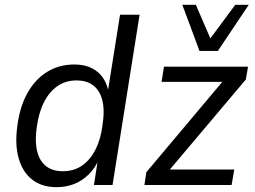

<svg xmlns="http://www.w3.org/2000/svg" viewBox="-20 -766 1056 795"><path d="M214 9Q153 9 113 -22.5Q73 -54 57 -111.5Q41 -169 52 -246Q62 -324 93.5 -380.5Q125 -437 174.5 -468Q224 -499 288 -499Q346 -499 383 -469Q420 -439 430 -383L426 -384L477 -705H558L446 0H369L386 -109H391Q374 -70 347 -43.5Q320 -17 286.5 -4Q253 9 214 9ZM240 -57Q286 -57 320 -80.5Q354 -104 376 -148Q398 -192 405 -252Q418 -339 389.5 -386Q361 -433 297 -433Q252 -433 218 -409.5Q184 -386 162 -342.5Q140 -299 132 -238Q120 -151 148 -104Q176 -57 240 -57ZM578 0 586 -53 919 -449 918 -427H649L659 -490H1007L998 -437L663 -40L664 -64H950L939 0ZM806 -555 735 -746H791L851 -607L954 -746H1010L882 -555Z"/></svg>

Font: Nunito Sans 10pt SemiCondensed
Style: Italic
Weight: 400
Width: 4
Italic angle: -9°
Designer: Vernon Adams
Foundry: Vernon Adams
Version: Version 3.101;gftools[0.9.27]